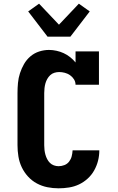

<svg xmlns="http://www.w3.org/2000/svg" viewBox="-20 -1014 640 1042"><path d="M298 8Q267 8 237 2Q207 -4 180 -18.5Q153 -33 132 -56Q111 -79 98 -106.5Q85 -134 80 -164.5Q75 -195 75 -226V-509Q75 -536 77.5 -563.5Q80 -591 88.5 -617Q97 -643 110.5 -666.5Q124 -690 145 -708Q166 -726 192.5 -734.5Q219 -743 246 -743Q266 -743 286.5 -738.5Q307 -734 325.5 -725.5Q344 -717 360.5 -704Q377 -691 390 -675V-735H517V-554H390Q390 -570 381.5 -583.5Q373 -597 360 -606Q347 -615 331.5 -619Q316 -623 301 -623Q288 -623 275 -619Q262 -615 252.5 -606Q243 -597 236.5 -585.5Q230 -574 226.5 -561.5Q223 -549 221.5 -535.5Q220 -522 220 -509V-226Q220 -213 221.5 -200Q223 -187 226.5 -174.5Q230 -162 236 -150.5Q242 -139 251 -130Q260 -121 272.5 -116.5Q285 -112 298 -112Q314 -112 329.5 -118Q345 -124 355 -137Q365 -150 369 -165.5Q373 -181 374 -198H519Q519 -169 512 -141.5Q505 -114 491 -89Q477 -64 455.5 -44.5Q434 -25 408.5 -13Q383 -1 354.5 3.5Q326 8 298 8ZM238 -815 133 -952 192 -994 300 -880 408 -994 467 -952 362 -815Z"/></svg>

Font: Iosevka Etoile Heavy
Style: Regular
Weight: 900
Designer: Belleve Invis
Foundry: Belleve Invis
Version: Version 22.1.2; ttfautohint (v1.8.4)